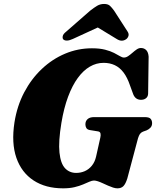

<svg xmlns="http://www.w3.org/2000/svg" viewBox="-20 -964 809 996"><path d="M457 -713.5Q497.5 -713.5 525.2 -706.2Q553 -699 571.5 -689.5Q590 -680 602 -672.8Q614 -665.5 623 -665.5Q634 -665.5 645 -673Q656 -680.5 667 -690.2Q678 -700 689 -707.5Q700 -715 711 -715Q728 -715 738.8 -703.8Q749.5 -692.5 751 -670L748.5 -485.5Q749.5 -466 740 -456.8Q730.5 -447.5 716.5 -446.5Q701 -445 689.5 -451.8Q678 -458.5 671.5 -474L654.5 -520.5Q640.5 -562 620.8 -588Q601 -614 575.2 -626Q549.5 -638 517.5 -638Q479.5 -638 445.8 -618.2Q412 -598.5 383.5 -559.5Q355 -520.5 333.2 -462.2Q311.5 -404 298.5 -326.5Q282.5 -229.5 288.5 -172.5Q294.5 -115.5 317.5 -91.2Q340.5 -67 375 -67Q399 -67 420 -76.2Q441 -85.5 456.5 -104.5Q472 -123.5 478.5 -152L500.5 -250.5Q503.5 -263.5 501.2 -272.2Q499 -281 488 -282.5L445 -289.5Q432.5 -292 427.8 -300.2Q423 -308.5 423 -319Q423 -336 434.5 -346.2Q446 -356.5 468 -356.5H730.5Q754 -356.5 761.5 -347.5Q769 -338.5 769 -325Q769 -311 760.8 -302Q752.5 -293 741 -288L721.5 -281Q711 -276.5 705.8 -268.8Q700.5 -261 696 -247L640.5 -38.5Q631.5 -10 620.2 1.5Q609 13 589 13Q579 13 566.5 9Q554 5 540.5 -1Q527 -7 513.5 -13.2Q500 -19.5 488 -23.5Q476 -27.5 467.5 -27.5Q458 -27.5 444 -21.5Q430 -15.5 410.8 -7.2Q391.5 1 366.2 7Q341 13 307.5 13Q216.5 13 154 -28Q91.5 -69 65 -145.2Q38.5 -221.5 55 -329Q68.5 -414.5 105.5 -484.8Q142.5 -555 196.8 -606.2Q251 -657.5 317.5 -685.5Q384 -713.5 457 -713.5ZM542 -846.5H446L585 -762Q611 -745 633.5 -760Q642 -765.5 646 -776.5Q650 -787.5 642 -800L572 -908.5Q560.5 -924.5 550.2 -934Q540 -943.5 520 -943.5Q500 -943.5 484 -934Q468 -924.5 447.5 -908.5L323.5 -800Q307.5 -787.5 305.5 -776.5Q303.5 -765.5 308 -760Q315 -753 327.8 -753.5Q340.5 -754 358 -762Z"/></svg>

Font: Fraunces Black
Style: Italic
Weight: 900
Italic angle: -16°
Version: Version 1.000;[b76b70a41]